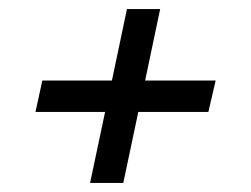

<svg xmlns="http://www.w3.org/2000/svg" viewBox="-20 -464 552 422"><path d="M178 -62 211 -218H58L73 -287H226L259 -444H332L299 -287H454L438 -218H284L251 -62Z"/></svg>

Font: Saira Semi Condensed
Style: Italic
Weight: 400
Width: 4
Italic angle: -12°
Designer: Hector Gatti with collaboration of the Omnibus-Type team
Foundry: Omnibus-Type
Version: Version 1.001; ttfautohint (v1.8)